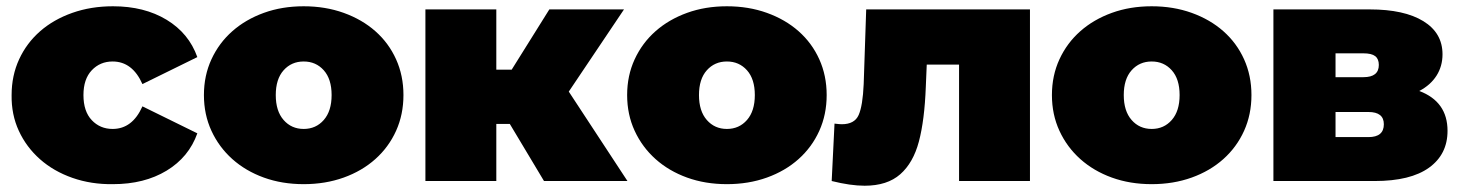

<svg xmlns="http://www.w3.org/2000/svg" viewBox="-20 -577 4655 612"><path d="M17 -274Q17 -336 41 -388Q65 -440 108 -477.5Q151 -515 210.5 -536Q270 -557 340 -557Q440 -557 511 -514Q582 -471 609 -395L434 -309Q402 -381 339 -381Q299 -381 272.5 -353Q246 -325 246 -274Q246 -222 272.5 -194Q299 -166 339 -166Q402 -166 434 -238L609 -152Q582 -76 511 -33Q440 10 340 10Q271 11 211 -10Q151 -31 107.5 -69.5Q64 -108 40 -160Q16 -212 17 -274Z M630 -274Q630 -336 654 -388Q678 -440 720.5 -477.5Q763 -515 821 -536Q879 -557 948 -557Q1017 -557 1075.5 -536Q1134 -515 1176.5 -477.5Q1219 -440 1242.5 -388Q1266 -336 1266 -274Q1266 -212 1242.5 -160Q1219 -108 1176.5 -70Q1134 -32 1075.5 -11Q1017 10 948 10Q879 10 821 -11Q763 -32 720.5 -70Q678 -108 654 -160Q630 -212 630 -274ZM1037 -274Q1037 -325 1012 -353Q987 -381 948 -381Q909 -381 884 -353Q859 -325 859 -274Q859 -223 884 -194.5Q909 -166 948 -166Q987 -166 1012 -194.5Q1037 -223 1037 -274Z M1605 -182H1562V0H1336V-547H1562V-355H1611L1731 -547H1969L1793 -285L1980 0H1714Z M1979 -274Q1979 -336 2003 -388Q2027 -440 2069.5 -477.5Q2112 -515 2170 -536Q2228 -557 2297 -557Q2366 -557 2424.5 -536Q2483 -515 2525.5 -477.5Q2568 -440 2591.5 -388Q2615 -336 2615 -274Q2615 -212 2591.5 -160Q2568 -108 2525.5 -70Q2483 -32 2424.5 -11Q2366 10 2297 10Q2228 10 2170 -11Q2112 -32 2069.5 -70Q2027 -108 2003 -160Q1979 -212 1979 -274ZM2386 -274Q2386 -325 2361 -353Q2336 -381 2297 -381Q2258 -381 2233 -353Q2208 -325 2208 -274Q2208 -223 2233 -194.5Q2258 -166 2297 -166Q2336 -166 2361 -194.5Q2386 -223 2386 -274Z M3263 -547V0H3037V-371H2934L2931 -300Q2927 -194 2909 -126Q2891 -58 2849.5 -21.5Q2808 15 2736 15Q2691 15 2631 0L2640 -183Q2656 -181 2663 -181Q2704 -181 2717 -210.5Q2730 -240 2733 -309L2741 -547Z M3333 -274Q3333 -336 3357 -388Q3381 -440 3423.5 -477.5Q3466 -515 3524 -536Q3582 -557 3651 -557Q3720 -557 3778.5 -536Q3837 -515 3879.5 -477.5Q3922 -440 3945.5 -388Q3969 -336 3969 -274Q3969 -212 3945.5 -160Q3922 -108 3879.5 -70Q3837 -32 3778.5 -11Q3720 10 3651 10Q3582 10 3524 -11Q3466 -32 3423.5 -70Q3381 -108 3357 -160Q3333 -212 3333 -274ZM3740 -274Q3740 -325 3715 -353Q3690 -381 3651 -381Q3612 -381 3587 -353Q3562 -325 3562 -274Q3562 -223 3587 -194.5Q3612 -166 3651 -166Q3690 -166 3715 -194.5Q3740 -223 3740 -274Z M4594 -160Q4594 -85 4535 -42.5Q4476 0 4362 0H4039V-547H4346Q4456 -547 4517 -509.5Q4578 -472 4578 -404Q4578 -366 4559 -336Q4540 -306 4504 -287Q4594 -253 4594 -160ZM4237 -331H4326Q4375 -331 4375 -370Q4375 -389 4363.5 -398Q4352 -407 4326 -407H4237ZM4391 -181Q4391 -220 4342 -220H4237V-140H4342Q4391 -140 4391 -181Z"/></svg>

Font: CMG Sans Black
Style: Regular
Weight: 900
Designer: Julieta Ulanovsky
Foundry: Julieta Ulanovsky
Version: Version 7.200